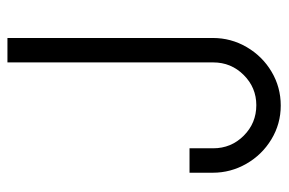

<svg xmlns="http://www.w3.org/2000/svg" viewBox="-146 -600 756 503"><g transform="rotate(-90 231.5 -348.0)"><path d="M31 -168V-229H95V-167Q95 -120 128 -87Q161 -54 208 -54Q254 -54 287 -87Q320 -120 320 -167V-706H384V-168Q384 -120 360 -79Q336 -38 295.5 -14Q255 10 207 10Q159 10 118.5 -14.5Q78 -39 54.5 -80Q31 -121 31 -168Z"/></g></svg>

Font: Lineal Light
Style: Regular
Weight: 300
Designer: Created by Frank Adebiaye with contributions from Anton Moglia & Ariel Martín Pérez
Created by Frank ADEBIAYE with FontF
Foundry: Velvetyne Type Foundry
Version: Version 2.000